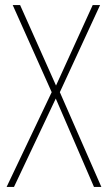

<svg xmlns="http://www.w3.org/2000/svg" viewBox="-20 -785 424 754"><path d="M378 -51 215 -423 373 -765H344L200 -449L59 -765H30L183 -423L6 -51H35L199 -398L349 -51Z"/></svg>

Font: Noto Sans Tamil UI Condensed Thin
Style: Regular
Weight: 100
Width: 3
Designer: Jelle Bosma - Monotype Design Team
Foundry: Monotype Imaging Inc.
Version: Version 2.004